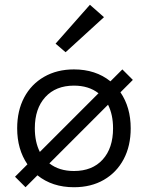

<svg xmlns="http://www.w3.org/2000/svg" viewBox="-20 -773 620 805"><path d="M87 12 43 -32 95 -84Q52 -147 52 -235Q52 -309 81.5 -364.5Q111 -420 165 -451Q219 -482 290 -482Q381 -482 443 -432L493 -482L537 -438L485 -386Q528 -323 528 -235Q528 -161 498.5 -105.5Q469 -50 415.5 -19Q362 12 290 12Q199 12 137 -38ZM126 -235Q126 -178 147 -136L393 -382Q352 -414 290 -414Q214 -414 170 -366Q126 -318 126 -235ZM290 -56Q367 -56 410.5 -104Q454 -152 454 -235Q454 -292 433 -334L187 -88Q228 -56 290 -56ZM255 -554 213 -590 357 -753 416 -701Z"/></svg>

Font: Sometype Mono
Style: Regular
Weight: 400
Monospace: yes
Designer: Ryoichi Tsunekawa
Foundry: Dharma Type
Version: Version 1.000; ttfautohint (v1.8.3)